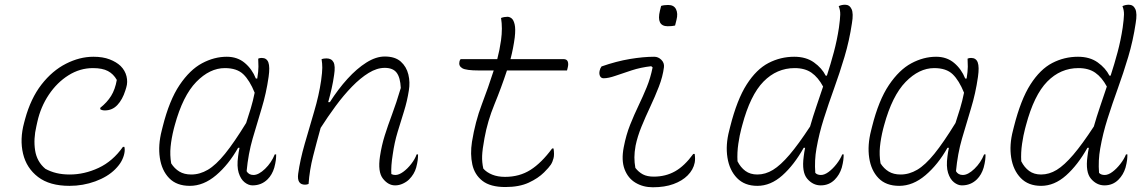

<svg xmlns="http://www.w3.org/2000/svg" viewBox="-20 -776 4840 812"><path d="M375 -536Q415 -536 443.5 -525Q472 -514 490 -497Q509 -478 515 -453.5Q521 -429 514 -406L510 -393Q498 -355 476.5 -332Q455 -309 423 -309Q412 -309 404 -314V-320Q433 -343 450 -370.5Q467 -398 474 -438Q460 -463 436.5 -475.5Q413 -488 373 -488Q318 -488 269.5 -457.5Q221 -427 186.5 -375.5Q152 -324 138 -261L134 -243Q121 -188 128.5 -140Q136 -92 172 -62Q194 -50 219 -44Q244 -38 275 -38Q337 -38 397 -66Q457 -94 500 -155H506Q509 -143 506 -128Q503 -112 494 -95Q485 -78 467 -60Q435 -28 383 -9Q331 10 274 10Q190 10 141 -27.5Q92 -65 77.5 -126Q63 -187 82 -257L86 -272Q110 -360 155.5 -418.5Q201 -477 259 -506.5Q317 -536 375 -536Z M939 -536Q984 -536 1015 -510Q1046 -484 1062 -444H1068Q1073 -474 1073 -494Q1073 -514 1072 -528Q1078 -531 1087 -531Q1108 -531 1115 -512Q1122 -493 1116 -451Q1106 -381 1086.5 -317.5Q1067 -254 1048.5 -190Q1030 -126 1023 -52Q1032 -36 1052 -36Q1074 -36 1101 -62Q1128 -88 1142 -123H1148Q1148 -111 1146.5 -98.5Q1145 -86 1140 -67Q1131 -37 1112 -18Q1086 8 1048 8Q1031 8 1014.5 -5Q998 -18 989.5 -45Q981 -72 987 -115Q989 -132 993 -151H987Q947 -80 894 -35Q841 10 783 10Q727 10 695.5 -22.5Q664 -55 656 -108.5Q648 -162 664 -224L668 -240Q696 -352 739.5 -416.5Q783 -481 834.5 -508.5Q886 -536 939 -536ZM704 -85Q718 -63 738.5 -50.5Q759 -38 789 -38Q825 -38 859 -58Q893 -78 931.5 -125.5Q970 -173 1021 -256Q1031 -286 1040.5 -317.5Q1050 -349 1057 -384Q1036 -436 1009 -462Q982 -488 931 -488Q867 -488 810 -429.5Q753 -371 719 -246L715 -231Q705 -191 701.5 -155.5Q698 -120 704 -85Z M1340 -526Q1349 -529 1361 -529Q1382 -529 1390.5 -513Q1399 -497 1393 -459Q1389 -430 1382.5 -401.5Q1376 -373 1368 -344H1375Q1410 -399 1449.5 -442.5Q1489 -486 1529.5 -511.5Q1570 -537 1607 -537Q1651 -537 1675 -515.5Q1699 -494 1707 -461Q1715 -428 1709 -393Q1702 -348 1688.5 -305Q1675 -262 1661.5 -217.5Q1648 -173 1641 -123Q1637 -98 1635.5 -77.5Q1634 -57 1635 -40Q1642 -36 1652 -36Q1667 -36 1685 -49Q1703 -62 1719 -82.5Q1735 -103 1742 -123H1748Q1748 -111 1746.5 -98.5Q1745 -86 1740 -67Q1732 -39 1710 -17Q1700 -7 1684 0.5Q1668 8 1651 8Q1622 8 1599.5 -20.5Q1577 -49 1587 -115Q1594 -161 1607 -202.5Q1620 -244 1638 -292Q1656 -340 1675 -404Q1673 -448 1657.5 -468.5Q1642 -489 1607 -489Q1574 -489 1539 -467.5Q1504 -446 1468.5 -409.5Q1433 -373 1399.5 -327.5Q1366 -282 1336 -235Q1319 -174 1304 -115Q1289 -56 1285 2Q1278 5 1270 5Q1235 5 1241 -41Q1249 -99 1268.5 -167Q1288 -235 1308.5 -304Q1329 -373 1338 -435Q1343 -471 1343 -489.5Q1343 -508 1340 -526Z M1928 -526H2083Q2088 -545 2092 -565Q2096 -585 2099 -606Q2106 -657 2099 -700Q2112 -705 2126 -705Q2135 -705 2143.5 -698.5Q2152 -692 2156.5 -673Q2161 -654 2157 -618Q2154 -595 2149.5 -572Q2145 -549 2139 -526H2363Q2377 -526 2381 -516Q2385 -506 2381 -490L2378 -478H2124Q2100 -405 2071 -334.5Q2042 -264 2029 -192Q2020 -144 2019 -117Q2018 -90 2024 -63Q2038 -47 2061.5 -37.5Q2085 -28 2116 -28Q2177 -28 2223.5 -57.5Q2270 -87 2315 -148H2321Q2323 -137 2323 -125.5Q2323 -114 2321 -107Q2317 -91 2309.5 -79.5Q2302 -68 2281 -47Q2256 -22 2216 -3.5Q2176 15 2117 15Q2054 15 2020.5 -11Q1987 -37 1977.5 -80.5Q1968 -124 1976 -176Q1990 -262 2017.5 -334Q2045 -406 2068 -478H2006Q1951 -478 1935 -487.5Q1919 -497 1923 -515Q1924 -521 1928 -526Z M2524 -495Q2587 -517 2644 -526.5Q2701 -536 2747 -536Q2764 -536 2777 -523Q2790 -510 2788 -492Q2783 -452 2766.5 -409.5Q2750 -367 2730 -324.5Q2710 -282 2693 -240.5Q2676 -199 2668 -160Q2663 -132 2663 -110.5Q2663 -89 2667 -66Q2681 -48 2699 -38.5Q2717 -29 2745 -29Q2795 -29 2835 -51.5Q2875 -74 2912 -125H2918Q2921 -103 2918 -88Q2912 -58 2888 -34Q2865 -11 2828 2.5Q2791 16 2741 16Q2700 16 2668 -3Q2636 -22 2621.5 -60Q2607 -98 2618 -154Q2628 -206 2645 -248.5Q2662 -291 2680.5 -329.5Q2699 -368 2715 -407Q2731 -446 2740 -491L2734 -496Q2690 -491 2651.5 -478.5Q2613 -466 2583 -455.5Q2553 -445 2533 -445Q2522 -445 2517.5 -454.5Q2513 -464 2516 -477Q2518 -487 2524 -495ZM2776 -751Q2788 -755 2806 -755Q2830 -755 2839 -737Q2848 -719 2841 -692L2835 -668Q2823 -665 2804 -665Q2755 -665 2771 -731Z M3339 -536Q3389 -536 3422.5 -512Q3456 -488 3472 -456H3477Q3493 -505 3506.5 -555.5Q3520 -606 3528 -659Q3533 -695 3533.5 -714Q3534 -733 3527 -750Q3539 -756 3554 -756Q3573 -756 3581.5 -737.5Q3590 -719 3583 -678Q3572 -604 3551.5 -535.5Q3531 -467 3507.5 -402Q3484 -337 3464 -274Q3444 -211 3433 -148Q3424 -98 3428 -45Q3436 -36 3452 -36Q3467 -36 3484.5 -49Q3502 -62 3518 -82.5Q3534 -103 3542 -123H3548Q3548 -111 3546.5 -98.5Q3545 -86 3540 -67Q3531 -37 3510 -16Q3486 8 3451 8Q3418 8 3394 -20Q3370 -48 3379 -114Q3381 -132 3385 -151H3379Q3338 -78 3288.5 -34Q3239 10 3183 10Q3129 10 3097 -23Q3065 -56 3056.5 -109.5Q3048 -163 3064 -224L3068 -240Q3097 -355 3138 -419Q3179 -483 3230 -509.5Q3281 -536 3339 -536ZM3099 -94Q3112 -68 3132.5 -53Q3153 -38 3183 -38Q3217 -38 3249 -57.5Q3281 -77 3319 -121.5Q3357 -166 3406 -241Q3418 -283 3432.5 -325.5Q3447 -368 3461 -410Q3440 -449 3412 -468.5Q3384 -488 3341 -488Q3265 -488 3209 -431Q3153 -374 3119 -246L3115 -231Q3108 -205 3102.5 -168Q3097 -131 3099 -94Z M3939 -536Q3984 -536 4015 -510Q4046 -484 4062 -444H4068Q4073 -474 4073 -494Q4073 -514 4072 -528Q4078 -531 4087 -531Q4108 -531 4115 -512Q4122 -493 4116 -451Q4106 -381 4086.5 -317.5Q4067 -254 4048.5 -190Q4030 -126 4023 -52Q4032 -36 4052 -36Q4074 -36 4101 -62Q4128 -88 4142 -123H4148Q4148 -111 4146.5 -98.5Q4145 -86 4140 -67Q4131 -37 4112 -18Q4086 8 4048 8Q4031 8 4014.5 -5Q3998 -18 3989.5 -45Q3981 -72 3987 -115Q3989 -132 3993 -151H3987Q3947 -80 3894 -35Q3841 10 3783 10Q3727 10 3695.5 -22.5Q3664 -55 3656 -108.5Q3648 -162 3664 -224L3668 -240Q3696 -352 3739.5 -416.5Q3783 -481 3834.5 -508.5Q3886 -536 3939 -536ZM3704 -85Q3718 -63 3738.5 -50.5Q3759 -38 3789 -38Q3825 -38 3859 -58Q3893 -78 3931.5 -125.5Q3970 -173 4021 -256Q4031 -286 4040.5 -317.5Q4050 -349 4057 -384Q4036 -436 4009 -462Q3982 -488 3931 -488Q3867 -488 3810 -429.5Q3753 -371 3719 -246L3715 -231Q3705 -191 3701.5 -155.5Q3698 -120 3704 -85Z M4539 -536Q4589 -536 4622.5 -512Q4656 -488 4672 -456H4677Q4693 -505 4706.5 -555.5Q4720 -606 4728 -659Q4733 -695 4733.5 -714Q4734 -733 4727 -750Q4739 -756 4754 -756Q4773 -756 4781.5 -737.5Q4790 -719 4783 -678Q4772 -604 4751.5 -535.5Q4731 -467 4707.5 -402Q4684 -337 4664 -274Q4644 -211 4633 -148Q4624 -98 4628 -45Q4636 -36 4652 -36Q4667 -36 4684.5 -49Q4702 -62 4718 -82.5Q4734 -103 4742 -123H4748Q4748 -111 4746.5 -98.5Q4745 -86 4740 -67Q4731 -37 4710 -16Q4686 8 4651 8Q4618 8 4594 -20Q4570 -48 4579 -114Q4581 -132 4585 -151H4579Q4538 -78 4488.5 -34Q4439 10 4383 10Q4329 10 4297 -23Q4265 -56 4256.5 -109.5Q4248 -163 4264 -224L4268 -240Q4297 -355 4338 -419Q4379 -483 4430 -509.5Q4481 -536 4539 -536ZM4299 -94Q4312 -68 4332.5 -53Q4353 -38 4383 -38Q4417 -38 4449 -57.5Q4481 -77 4519 -121.5Q4557 -166 4606 -241Q4618 -283 4632.5 -325.5Q4647 -368 4661 -410Q4640 -449 4612 -468.5Q4584 -488 4541 -488Q4465 -488 4409 -431Q4353 -374 4319 -246L4315 -231Q4308 -205 4302.5 -168Q4297 -131 4299 -94Z"/></svg>

Font: Recursive Mn Csl St Lt
Style: Italic
Weight: 300
Italic angle: -15°
Monospace: yes
Version: Version 1.079;hotconv 1.0.112;makeotfexe 2.5.65598; ttfautoh